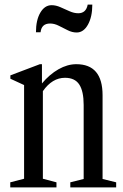

<svg xmlns="http://www.w3.org/2000/svg" viewBox="-20 -813 532 833"><path d="M24.5 0V-22L84.5 -37.5V-444L25 -471.5V-486L153 -534.5H162V-451Q195 -490.5 233.8 -512.5Q272.5 -534.5 311 -534.5Q425 -534.5 425 -400V-36.5L484 -22V0H285V-22L343 -36.5V-357.5Q343 -417 324 -446.2Q305 -475.5 262 -475.5Q206.5 -475.5 166 -417.5V-37.5L225 -22V0ZM312.5 -672Q293 -672 273.8 -681.8Q254.5 -691.5 235.2 -701.2Q216 -711 197.5 -711Q160 -711 156 -673H136Q136 -726 155 -758.2Q174 -790.5 204 -790.5Q222.5 -790.5 242.2 -781.8Q262 -773 281.8 -764.2Q301.5 -755.5 319.5 -755.5Q353.5 -755.5 360.5 -793H380.5Q380.5 -740 361.5 -706Q342.5 -672 312.5 -672Z"/></svg>

Font: Libre Caslon Condensed
Style: Regular
Weight: 400
Designer: Pablo Impallari, Rodrigo Fuenzalida, Katja Schimmel, Ertekin Erdin
Foundry: Pablo Impallari, Rodrigo Fuenzalida
Version: Version 2.000; ttfautohint (v1.8.4.7-5d5b);gftools[0.9.33]